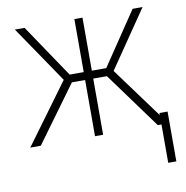

<svg xmlns="http://www.w3.org/2000/svg" viewBox="-79 -604 825 853"><g transform="rotate(-10 333.5 -177.5)"><path d="M230.5 -253.4 43.5 -528.3H87.4L248.5 -289.1H329.1L326.7 -253.4ZM254.4 -256.3 67.4 0H20L231.4 -288.1ZM348.6 -528.3V0H312V-528.3ZM619.6 -528.3 431.6 -253.4H336.4L333 -289.1H413.6L574.7 -528.3ZM595.2 0 408.2 -256.3 431.2 -288.1 642.6 0ZM648.4 -51.8V172.9H611.8V-51.8Z"/></g></svg>

Font: Roboto Condensed ExtraLight
Style: Regular
Weight: 250
Designer: Christian Robertson
Foundry: Google
Version: Version 3.008; 2023